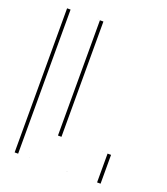

<svg xmlns="http://www.w3.org/2000/svg" viewBox="-149 -929 901 1033"><g transform="rotate(20 302.0 -412.5)"><path d="M244 -825H56V0H528V-165H244ZM264 -825V-165H548V0H76V-825Z"/></g></svg>

Font: Hussar Plate
Style: Regular
Weight: 700
Foundry: Cannot Into Space Fonts
Version: Version 0.798247